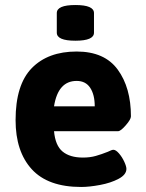

<svg xmlns="http://www.w3.org/2000/svg" viewBox="-20 -736 579 764"><path d="M42 -258Q42 -399 106.5 -465Q171 -531 285 -531Q396 -531 448.5 -459Q501 -387 501 -273Q501 -261 480.5 -237.5Q460 -214 450 -214H195Q200 -157 229 -133Q258 -109 310 -109Q338 -109 361 -115.5Q384 -122 409 -132Q425 -140 431 -140Q441 -140 453.5 -125.5Q466 -111 474.5 -92.5Q483 -74 483 -64Q483 -41 452 -24.5Q421 -8 378 0Q335 8 303 8Q171 8 106.5 -62.5Q42 -133 42 -258ZM357 -313Q357 -359 339 -386.5Q321 -414 285 -414Q211 -414 195 -313ZM206 -606V-684Q206 -716 280 -716Q354 -716 354 -684V-606Q354 -574 280 -574Q206 -574 206 -606Z"/></svg>

Font: Asap-Bold
Style: Bold
Weight: 700
Designer: Pablo Cosgaya
Foundry: Omnibus-Type
Version: Version 2.000; ttfautohint (v1.8)